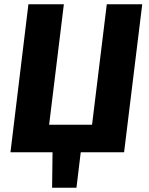

<svg xmlns="http://www.w3.org/2000/svg" viewBox="-20 -713 700 899"><path d="M646 -693 561 0H358L338 166H224L226 0H29L113 -693H279L210 -129H411L480 -693Z"/></svg>

Font: Qjlgwqiwhsfqbnnlvksmvfsycuq
Style: Regular
Weight: 700
Italic angle: -8°
Designer: Carrois Corporate & Edenspiekermann
Foundry: Carrois Corporate GbR & Edenspiekermann AG
Version: Version 2.001